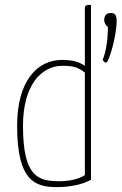

<svg xmlns="http://www.w3.org/2000/svg" viewBox="-20 -755 497 785"><path d="M327 -486C301 -504 272 -510 233 -510C134 -510 50 -426 50 -241C50 -15 123 10 213 10C269 10 320 -2 352 -20V-735C335 -735 327 -735 327 -720ZM406 -674C406 -661 413 -650 421 -645C422 -612 416 -548 400 -511C401 -506 408 -499 413 -499C427 -499 457 -615 457 -668C457 -697 447 -702 432 -702C416 -702 406 -691 406 -674ZM327 -39C299 -21 260 -14 220 -14C135 -15 74 -33 74 -241C74 -403 146 -486 236 -486C281 -486 301 -479 327 -458Z"/></svg>

Font: Yanone Kaffeesatz Extra Light
Style: Regular
Weight: 200
Designer: Yanone (Cyrillic: Daniel Pouzeot & Huerta Tipografica)
Foundry: Yanone
Version: Version 1.100;PS 001.100;hotconv 1.0.70;makeotf.lib2.5.58329